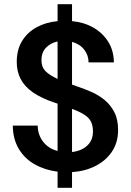

<svg xmlns="http://www.w3.org/2000/svg" viewBox="-20 -811 626 917"><path d="M255 86V9Q194 1 146 -26Q98 -53 70 -99.5Q42 -146 41 -211H160Q161 -166 186.5 -133.5Q212 -101 255 -90V-316L240 -321Q177 -342 137 -370Q97 -398 78.5 -434Q60 -470 60 -515Q60 -573 85 -614.5Q110 -656 154.5 -680.5Q199 -705 255 -710V-791H324V-710Q380 -705 424.5 -680Q469 -655 496 -613Q523 -571 524 -513H403Q403 -547 382 -574Q361 -601 324 -611V-407L349 -398Q382 -387 416.5 -372Q451 -357 479.5 -333.5Q508 -310 526 -275.5Q544 -241 544 -190Q544 -130 514.5 -86.5Q485 -43 435.5 -18Q386 7 324 11V86ZM324 -85Q369 -90 396.5 -115.5Q424 -141 424 -183Q424 -210 415 -229Q406 -248 384 -262.5Q362 -277 324 -291ZM255 -434V-613Q222 -606 200 -583.5Q178 -561 178 -523Q178 -491 197 -471.5Q216 -452 255 -434Z"/></svg>

Font: Rethink Sans SemiBold
Style: Regular
Weight: 600
Designer: The Rethink Sans project authors (Hans Thiessen). DM Sans designed by Colophon Foundry.
Foundry: Rethink Communications LLC
Version: Version 1.001